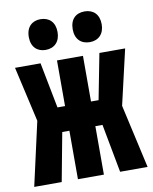

<svg xmlns="http://www.w3.org/2000/svg" viewBox="-84 -811 698 874"><g transform="rotate(-10 265.0 -373.5)"><path d="M367 -605C407 -605 434 -631 434 -676C434 -722 407 -747 367 -747C327 -747 300 -723 300 -676C300 -630 327 -605 367 -605ZM163 -605C203 -605 230 -631 230 -676C230 -722 203 -747 163 -747C125 -747 97 -723 97 -676C97 -629 125 -605 163 -605ZM3 0H130L172 -224H205V0H325V-224H358L400 0H527L461 -294L520 -549H401L360 -338H325V-549H205V-338H170L129 -549H11L69 -294Z"/></g></svg>

Font: Noto Sans Mono Condensed ExtraBold
Style: Regular
Weight: 800
Width: 3
Designer: Monotype Design Team
Foundry: Monotype Imaging Inc.
Version: Version 2.014